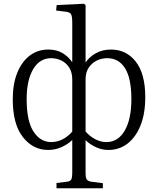

<svg xmlns="http://www.w3.org/2000/svg" viewBox="-20 -785 842 1023"><path d="M281 218V190L338 183Q355 181 360 170.5Q365 160 365 136V-39Q341 -16 307.5 -1Q274 14 236 14Q156 14 102 -54.5Q48 -123 48 -256Q48 -339 72.5 -398.5Q97 -458 139.5 -489.5Q182 -521 237 -521Q282 -521 313.5 -502Q345 -483 365 -453V-663Q365 -698 358.5 -709.5Q352 -721 327 -723L279 -729L282 -758L427 -765L436 -758V-452Q455 -481 490 -501Q525 -521 571 -521Q653 -521 703.5 -456.5Q754 -392 754 -267Q754 -179 728.5 -116Q703 -53 659 -19.5Q615 14 558 14Q523 14 491.5 -0.5Q460 -15 436 -38V137Q436 161 442 170.5Q448 180 465 183L528 191V218ZM253 -28Q284 -28 313 -42.5Q342 -57 365 -84V-362Q365 -399 349 -424.5Q333 -450 307 -462.5Q281 -475 253 -475Q191 -475 156.5 -416Q122 -357 122 -257Q122 -140 158.5 -84Q195 -28 253 -28ZM547 -28Q609 -28 644.5 -89Q680 -150 680 -257Q680 -367 646.5 -421Q613 -475 551 -475Q522 -475 496 -462.5Q470 -450 453 -425Q436 -400 436 -362V-84Q459 -58 488 -43Q517 -28 547 -28Z"/></svg>

Font: Literata 36pt Light
Style: Regular
Weight: 300
Designer: Latin by Veronika Burian and Jose Scaglione. Greek by Irene Vlachou. Cyrillic by Vera Evstafieva.
Foundry: TypeTogether
Version: Version 3.002